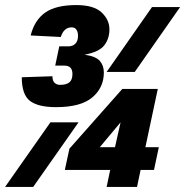

<svg xmlns="http://www.w3.org/2000/svg" viewBox="-51 -738 731 758"><path d="M170 -315Q100 -315 67.5 -339.5Q35 -364 35 -433L156 -437Q156 -419 164.5 -411Q173 -403 186 -403Q211 -403 223 -413Q235 -423 235 -446Q235 -479 203 -479H167L183 -555H219Q236 -555 246.5 -565.5Q257 -576 257 -597Q257 -611 251 -620.5Q245 -630 232 -630Q201 -630 189 -592L70 -598Q85 -658 127 -688Q169 -718 250 -718Q319 -718 350 -689Q381 -660 381 -622Q381 -586 361 -559.5Q341 -533 283 -522Q327 -516 343 -497.5Q359 -479 359 -452Q359 -392 313.5 -353.5Q268 -315 170 -315ZM370 -454 549 -710H660L481 -454ZM370 0 384 -67H205L223 -151L432 -387H572L523 -157H576L557 -67H504L490 0ZM343 -157H403L425 -255ZM-31 0 148 -255H259L80 0Z"/></svg>

Font: Geist Mono Black
Style: Italic
Weight: 900
Italic angle: -12°
Monospace: yes
Designer: Basement.studio, Andrés Briganti, Mateo Zaragoza
Foundry: Basement.studio, Vercel, Andrés Briganti, Guido Ferreyra, Mateo Zaragoza
Version: Version 1.500; ttfautohint (v1.8.4.7-5d5b)